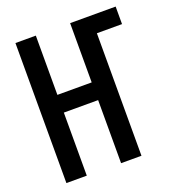

<svg xmlns="http://www.w3.org/2000/svg" viewBox="-133 -841 866 947"><g transform="rotate(-20 300.0 -367.5)"><path d="M54 0V-735H161V-424H341V-735H580V-643H448V0H341V-331H161V0Z"/></g></svg>

Font: Iosevka Custom SmBdEx
Style: Regular
Weight: 600
Width: 7
Monospace: yes
Designer: Belleve Invis
Foundry: Belleve Invis
Version: Version 11.2.4; ttfautohint (v1.8.4)